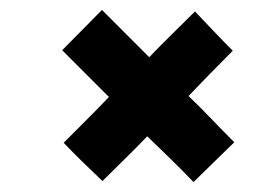

<svg xmlns="http://www.w3.org/2000/svg" viewBox="-20 -366 560 386"><path d="M280 -251Q303 -275 325.5 -297Q348 -319 372 -343Q390 -324 409.5 -303.5Q429 -283 448 -264Q426 -242 403.5 -219Q381 -196 359 -173Q382 -151 404.5 -127.5Q427 -104 451 -80L369 0Q347 -23 323.5 -46Q300 -69 276 -92Q254 -69 231 -46.5Q208 -24 186 -2Q166 -21 146 -40.5Q126 -60 108 -79Q131 -102 153.5 -124.5Q176 -147 199 -171L105 -265L185 -346Z"/></svg>

Font: Josefin Sans Thin Medium
Style: Regular
Weight: 500
Version: Version 2.000